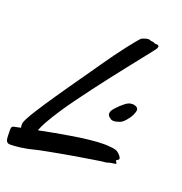

<svg xmlns="http://www.w3.org/2000/svg" viewBox="-216 -814 896 946"><g transform="rotate(20 232.0 -340.5)"><path d="M466.8 -92.8Q462.4 -89.8 459.7 -87.9Q457 -85.9 457 -83Q457 -81.1 460 -78.1Q461.4 -75.7 462.6 -74.2Q463.9 -72.8 463.9 -71.8Q463.9 -69.3 460 -68.4Q456.1 -67.4 444.8 -65.9Q436 -64.9 430.9 -63.5Q425.8 -62 422.1 -60.8Q418.5 -59.6 415.3 -58.8Q412.1 -58.1 407.2 -58.1Q404.3 -58.1 389.9 -56.2Q375.5 -54.2 353.5 -50.5Q331.5 -46.9 303.7 -42.5Q275.9 -38.1 246.3 -33Q216.8 -27.8 187 -22.5Q157.2 -17.1 131.6 -12.2Q106 -7.3 85.7 -3.2Q65.4 1 55.2 3.9Q39.1 8.3 22.9 11.2Q6.8 14.2 -7.8 16.1Q-22.5 18.1 -34.9 19Q-47.4 20 -56.2 20Q-67.9 20 -71.8 18.1Q-81.1 12.7 -83 2.9Q-85 -6.8 -85 -16.1Q-85 -26.4 -85.4 -33.2Q-85.9 -40 -85.9 -46.9Q-85.9 -55.2 -83.7 -61.3Q-81.5 -67.4 -73.2 -68.8L-38.1 -76.2Q-39.1 -79.1 -39.6 -82.8Q-40 -86.4 -40 -90.8Q-40 -93.3 -40 -95.7Q-40 -98.1 -39.1 -101.1Q-38.1 -108.4 -29.1 -125.7Q-20 -143.1 -5.4 -166.7Q9.3 -190.4 28.3 -219.2Q47.4 -248 68.4 -278.8Q89.4 -309.6 111.1 -340.8Q132.8 -372.1 153.1 -400.9Q173.3 -429.7 190.7 -454.6Q208 -479.5 220.2 -497.1Q244.6 -532.7 268.8 -565.9Q293 -599.1 313.5 -625.5Q334 -651.9 348.6 -669.4Q363.3 -687 368.2 -690.9Q381.8 -697.3 390.1 -699.2Q398.4 -701.2 402.8 -701.2Q408.2 -701.2 412.4 -699Q416.5 -696.8 420.9 -696.8Q423.3 -696.8 426.3 -696.5Q429.2 -696.3 433.1 -694.8Q437.5 -691.9 440.4 -691.4Q443.4 -690.9 451.2 -690.9Q454.1 -690.9 457.5 -689.2Q460.9 -687.5 460.9 -683.1Q460.9 -679.2 458.5 -673.8Q456.1 -668.5 449.2 -660.2Q430.2 -635.7 404.5 -603.3Q378.9 -570.8 349.1 -533.2Q319.3 -495.6 287.6 -454.6Q255.9 -413.6 224.6 -372.1Q193.4 -330.6 164.1 -290.3Q134.8 -250 110.8 -213.4Q86.9 -176.8 69.3 -146Q51.8 -115.2 43.9 -92.8Q82.5 -100.6 127.2 -108.9Q171.9 -117.2 216.1 -124.3Q260.3 -131.3 300.8 -135.7Q341.3 -140.1 372.1 -140.1Q378.9 -140.1 385 -140.1Q391.1 -140.1 397 -139.2Q411.6 -138.2 420.7 -137Q429.7 -135.7 435.5 -133.8Q441.4 -131.8 445.1 -129.6Q448.7 -127.4 452.1 -124Q458 -119.6 464.1 -111.6Q470.2 -103.5 470.2 -98.1Q470.2 -94.7 466.8 -92.8ZM460 -324.2Q456.5 -317.4 450.7 -308.8Q444.8 -300.3 437.7 -292.2Q430.7 -284.2 422.9 -277.8Q415 -271.5 407.7 -269.5Q389.2 -263.2 378.9 -263.2Q369.1 -263.2 363.8 -266.8Q358.4 -270.5 354 -274.4Q345.7 -280.3 345.7 -292.5Q345.7 -296.4 346.9 -299.8Q348.1 -303.2 349.6 -306.2Q353.5 -313 361.8 -322.5Q370.1 -332 379.9 -341.1Q389.6 -350.1 399.2 -357.7Q408.7 -365.2 415 -368.2Q422.4 -371.6 427.7 -372.6Q433.1 -373.5 438 -373.5Q450.7 -373.5 459.7 -367.9Q468.8 -362.3 468.8 -353.5Q468.8 -343.8 460 -324.2Z"/></g></svg>

Font: Oregano
Style: Italic
Weight: 400
Italic angle: -12°
Designer: Astigmatic (AOETI)
Foundry: Astigmatic (AOETI)
Version: Version 1.000